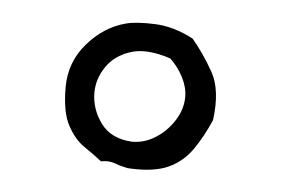

<svg xmlns="http://www.w3.org/2000/svg" viewBox="-32 -792 492 336"><g transform="rotate(5 214.0 -624.0)"><path d="M344 -593Q331 -563 315 -540Q299 -517 274 -505.5Q249 -494 207 -496Q202 -496 197 -497.5Q192 -499 187 -500Q180 -503 172.5 -504.5Q165 -506 155 -504Q141 -515 124 -526.5Q107 -538 94.5 -561Q82 -584 82 -628Q82 -672 110.5 -705Q139 -738 177 -748Q196 -753 229 -751.5Q262 -750 296 -732Q317 -707 334 -676.5Q351 -646 344 -593ZM292 -629Q292 -646 283 -663.5Q274 -681 260 -694Q218 -708 190 -699Q162 -690 147.5 -668.5Q133 -647 133 -623Q133 -594 151 -569.5Q169 -545 206 -543Q228 -543 247.5 -555.5Q267 -568 279.5 -588Q292 -608 292 -629Z"/></g></svg>

Font: Yuji Syuku
Style: Regular
Weight: 400
Designer: Kataoka Yuji
Foundry: Kinuta Font Factory
Version: Version 3.002